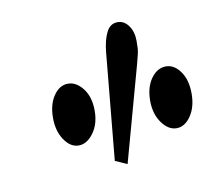

<svg xmlns="http://www.w3.org/2000/svg" viewBox="-45 -864 423 381"><g transform="rotate(-10 166.5 -673.5)"><path d="M95.2 -586.4Q78.6 -586.4 66.4 -604.5Q54.2 -622.6 54.2 -648.9Q54.2 -676.3 66.2 -693.6Q78.1 -710.9 95.2 -710.9Q111.8 -710.9 125 -693.8Q138.2 -676.8 138.2 -648.9Q138.2 -622.1 125 -604.2Q111.8 -586.4 95.2 -586.4ZM184.1 -533.2 160.2 -543.9 180.7 -759.8Q183.1 -783.7 190.7 -798.8Q198.2 -814 213.4 -814Q226.6 -814 235.4 -801.5Q244.1 -789.1 244.1 -771Q244.1 -762.7 243.7 -755.1Q243.2 -747.6 237.3 -726.1ZM292.5 -586.4Q275.9 -586.4 262.9 -604.5Q250 -622.6 250 -648.9Q250 -676.3 262.5 -693.6Q274.9 -710.9 292.5 -710.9Q309.1 -710.9 321.3 -693.8Q333.5 -676.8 333.5 -648.9Q333.5 -622.1 321.3 -604.2Q309.1 -586.4 292.5 -586.4Z"/></g></svg>

Font: Scarab Serif
Style: Regular
Weight: 400
Designer: John Roberts
Foundry: Scarab
Version: 1.0